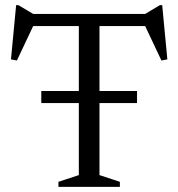

<svg xmlns="http://www.w3.org/2000/svg" viewBox="-20 -724 691 744"><path d="M140 -324.5V-371.5H511V-324.5ZM285.5 -639.5H365.5V-45.5L444.5 -19.5V0H206.5V-19.5L285.5 -45.5ZM584 -623H67L113 -632.5L45.5 -489.5L22.5 -494L42.5 -704H51.5L122 -662L78.5 -670H572.5L529 -662L599.5 -704H608.5L628.5 -494L605.5 -489.5L538 -632.5Z"/></svg>

Font: Newsreader Text
Style: Regular
Weight: 400
Designer: Hugues Gentile
Foundry: Production Type
Version: Version 1.001